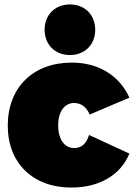

<svg xmlns="http://www.w3.org/2000/svg" viewBox="-20 -837 603 865"><path d="M295 -817C228 -817 181 -770 181 -703C181 -636 228 -589 295 -589C362 -589 409 -636 409 -703C409 -770 362 -817 295 -817ZM384 -321 563 -397C518 -497 423 -555 304 -555C129 -555 15 -443 15 -271C15 -102 128 8 302 8C427 8 523 -48 563 -145L381 -229C369 -188 346 -170 314 -170C270 -170 242 -210 242 -272C242 -333 270 -373 314 -373C346 -373 370 -354 384 -321Z"/></svg>

Font: Montserrat arm Black
Style: Regular
Weight: 900
Designer: Julieta Ulanovsky
Foundry: Julieta Ulanovsky
Version: Version 6.000;PS 006.000;hotconv 1.0.88;makeotf.lib2.5.64775